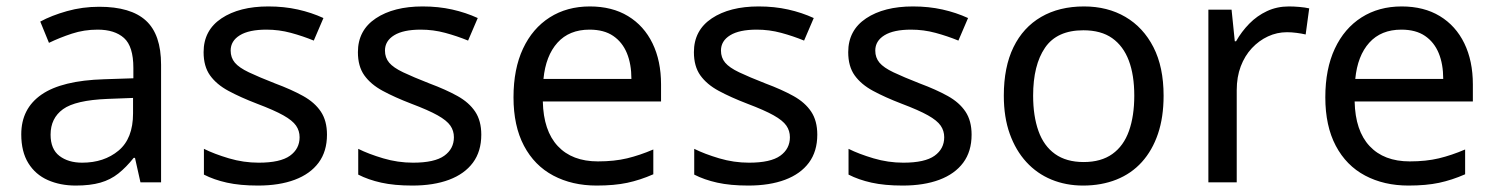

<svg xmlns="http://www.w3.org/2000/svg" viewBox="-20 -566 4643 596"><path d="M288 -545Q386 -545 433 -502Q480 -459 480 -365V0H416L399 -76H395Q372 -47 347.5 -27.5Q323 -8 291.5 1Q260 10 215 10Q167 10 128.5 -7Q90 -24 68 -59.5Q46 -95 46 -149Q46 -229 109 -272.5Q172 -316 303 -320L394 -323V-355Q394 -422 365 -448Q336 -474 283 -474Q241 -474 203 -461.5Q165 -449 132 -433L105 -499Q140 -518 188 -531.5Q236 -545 288 -545ZM314 -259Q214 -255 175.5 -227Q137 -199 137 -148Q137 -103 164.5 -82Q192 -61 235 -61Q303 -61 348 -98.5Q393 -136 393 -214V-262Z M995 -148Q995 -96 969 -61Q943 -26 895 -8Q847 10 781 10Q725 10 684.5 1Q644 -8 613 -24V-104Q645 -88 690.5 -74.5Q736 -61 783 -61Q850 -61 880 -82.5Q910 -104 910 -140Q910 -160 899 -176Q888 -192 859.5 -208Q831 -224 778 -244Q726 -264 689 -284Q652 -304 632 -332Q612 -360 612 -404Q612 -472 667.5 -509Q723 -546 813 -546Q862 -546 904.5 -536.5Q947 -527 984 -510L954 -440Q920 -454 883 -464Q846 -474 807 -474Q753 -474 724.5 -456.5Q696 -439 696 -409Q696 -387 709 -371.5Q722 -356 752.5 -341.5Q783 -327 834 -307Q885 -288 921 -268Q957 -248 976 -219.5Q995 -191 995 -148Z M1474 -148Q1474 -96 1448 -61Q1422 -26 1374 -8Q1326 10 1260 10Q1204 10 1163.5 1Q1123 -8 1092 -24V-104Q1124 -88 1169.5 -74.5Q1215 -61 1262 -61Q1329 -61 1359 -82.5Q1389 -104 1389 -140Q1389 -160 1378 -176Q1367 -192 1338.5 -208Q1310 -224 1257 -244Q1205 -264 1168 -284Q1131 -304 1111 -332Q1091 -360 1091 -404Q1091 -472 1146.5 -509Q1202 -546 1292 -546Q1341 -546 1383.5 -536.5Q1426 -527 1463 -510L1433 -440Q1399 -454 1362 -464Q1325 -474 1286 -474Q1232 -474 1203.5 -456.5Q1175 -439 1175 -409Q1175 -387 1188 -371.5Q1201 -356 1231.5 -341.5Q1262 -327 1313 -307Q1364 -288 1400 -268Q1436 -248 1455 -219.5Q1474 -191 1474 -148Z M1811 -546Q1880 -546 1929.5 -516Q1979 -486 2005.5 -431.5Q2032 -377 2032 -304V-251H1665Q1667 -160 1711.5 -112.5Q1756 -65 1836 -65Q1887 -65 1926.5 -74.5Q1966 -84 2008 -102V-25Q1967 -7 1927 1.5Q1887 10 1832 10Q1756 10 1697.5 -21Q1639 -52 1606.5 -113.5Q1574 -175 1574 -264Q1574 -352 1603.5 -415Q1633 -478 1686.5 -512Q1740 -546 1811 -546ZM1810 -474Q1747 -474 1710.5 -433.5Q1674 -393 1667 -321H1940Q1940 -367 1926 -401Q1912 -435 1883.5 -454.5Q1855 -474 1810 -474Z M2517 -148Q2517 -96 2491 -61Q2465 -26 2417 -8Q2369 10 2303 10Q2247 10 2206.5 1Q2166 -8 2135 -24V-104Q2167 -88 2212.5 -74.5Q2258 -61 2305 -61Q2372 -61 2402 -82.5Q2432 -104 2432 -140Q2432 -160 2421 -176Q2410 -192 2381.5 -208Q2353 -224 2300 -244Q2248 -264 2211 -284Q2174 -304 2154 -332Q2134 -360 2134 -404Q2134 -472 2189.5 -509Q2245 -546 2335 -546Q2384 -546 2426.5 -536.5Q2469 -527 2506 -510L2476 -440Q2442 -454 2405 -464Q2368 -474 2329 -474Q2275 -474 2246.5 -456.5Q2218 -439 2218 -409Q2218 -387 2231 -371.5Q2244 -356 2274.5 -341.5Q2305 -327 2356 -307Q2407 -288 2443 -268Q2479 -248 2498 -219.5Q2517 -191 2517 -148Z M2996 -148Q2996 -96 2970 -61Q2944 -26 2896 -8Q2848 10 2782 10Q2726 10 2685.5 1Q2645 -8 2614 -24V-104Q2646 -88 2691.5 -74.5Q2737 -61 2784 -61Q2851 -61 2881 -82.5Q2911 -104 2911 -140Q2911 -160 2900 -176Q2889 -192 2860.5 -208Q2832 -224 2779 -244Q2727 -264 2690 -284Q2653 -304 2633 -332Q2613 -360 2613 -404Q2613 -472 2668.5 -509Q2724 -546 2814 -546Q2863 -546 2905.5 -536.5Q2948 -527 2985 -510L2955 -440Q2921 -454 2884 -464Q2847 -474 2808 -474Q2754 -474 2725.5 -456.5Q2697 -439 2697 -409Q2697 -387 2710 -371.5Q2723 -356 2753.5 -341.5Q2784 -327 2835 -307Q2886 -288 2922 -268Q2958 -248 2977 -219.5Q2996 -191 2996 -148Z M3592 -269Q3592 -202 3574.5 -150.5Q3557 -99 3524.5 -63Q3492 -27 3445.5 -8.5Q3399 10 3342 10Q3289 10 3244 -8.5Q3199 -27 3166 -63Q3133 -99 3114.5 -150.5Q3096 -202 3096 -269Q3096 -358 3126 -419.5Q3156 -481 3212 -513.5Q3268 -546 3345 -546Q3418 -546 3473.5 -513.5Q3529 -481 3560.5 -419.5Q3592 -358 3592 -269ZM3187 -269Q3187 -206 3203.5 -159.5Q3220 -113 3255 -88Q3290 -63 3344 -63Q3398 -63 3433 -88Q3468 -113 3484.5 -159.5Q3501 -206 3501 -269Q3501 -333 3484 -378Q3467 -423 3432.5 -447.5Q3398 -472 3343 -472Q3261 -472 3224 -418Q3187 -364 3187 -269Z M3981 -546Q3996 -546 4013.5 -544.5Q4031 -543 4044 -540L4033 -459Q4020 -462 4004.5 -464Q3989 -466 3975 -466Q3944 -466 3916 -453Q3888 -440 3866 -416.5Q3844 -393 3831.5 -360Q3819 -327 3819 -286V0H3731V-536H3803L3813 -438H3817Q3834 -468 3858 -492.5Q3882 -517 3913 -531.5Q3944 -546 3981 -546Z M4331 -546Q4400 -546 4449.5 -516Q4499 -486 4525.5 -431.5Q4552 -377 4552 -304V-251H4185Q4187 -160 4231.5 -112.5Q4276 -65 4356 -65Q4407 -65 4446.5 -74.5Q4486 -84 4528 -102V-25Q4487 -7 4447 1.5Q4407 10 4352 10Q4276 10 4217.5 -21Q4159 -52 4126.5 -113.5Q4094 -175 4094 -264Q4094 -352 4123.5 -415Q4153 -478 4206.5 -512Q4260 -546 4331 -546ZM4330 -474Q4267 -474 4230.5 -433.5Q4194 -393 4187 -321H4460Q4460 -367 4446 -401Q4432 -435 4403.5 -454.5Q4375 -474 4330 -474Z"/></svg>

Font: binaryh115
Style: Book
Weight: 400
Designer: Jelle Bosma - Monotype Design Team
Foundry: Monotype Imaging Inc.
Version: Version 2.003